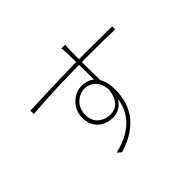

<svg xmlns="http://www.w3.org/2000/svg" viewBox="-169 -1041 1337 1337"><g transform="rotate(-45 500.0 -372.5)"><path d="M601 -778Q601 -775 600 -767Q599 -759 598.5 -751Q598 -743 598 -738Q597 -719 597 -687.5Q597 -656 597 -618.5Q597 -581 597.5 -543Q598 -505 598.5 -471Q599 -437 599 -413L571 -448Q571 -456 571 -482Q571 -508 570.5 -544.5Q570 -581 569.5 -619Q569 -657 568.5 -689Q568 -721 567 -738Q567 -748 565.5 -761.5Q564 -775 563 -778ZM104 -624Q141 -625 189.5 -627Q238 -629 294.5 -631Q351 -633 411.5 -634.5Q472 -636 531.5 -637Q591 -638 646 -638Q699 -638 743.5 -637.5Q788 -637 822.5 -637Q857 -637 882 -636.5Q907 -636 922 -636V-606Q885 -608 821 -609Q757 -610 647 -610Q586 -610 515.5 -609Q445 -608 371.5 -605.5Q298 -603 229.5 -599Q161 -595 105 -590ZM612 -339Q612 -287 593 -252Q574 -217 544 -199.5Q514 -182 480 -182Q446 -182 417.5 -192Q389 -202 368 -222Q347 -242 335.5 -270Q324 -298 324 -334Q324 -377 345 -413Q366 -449 401 -471.5Q436 -494 477 -494Q528 -494 561 -471Q594 -448 610.5 -407Q627 -366 627 -312Q627 -260 614.5 -209.5Q602 -159 571.5 -113.5Q541 -68 487.5 -30.5Q434 7 351 33L323 8Q396 -10 448 -39.5Q500 -69 533 -109Q566 -149 581.5 -198.5Q597 -248 597 -306Q597 -393 562.5 -429.5Q528 -466 479 -466Q446 -466 417.5 -449Q389 -432 371.5 -402.5Q354 -373 354 -334Q354 -274 391 -242Q428 -210 480 -210Q519 -210 544.5 -230Q570 -250 583 -286Q596 -322 596 -369Z"/></g></svg>

Font: Noto Sans SC Thin
Style: Regular
Weight: 100
Designer: Ryoko NISHIZUKA 西塚涼子 (kana, bopomofo & ideographs); Paul D. Hunt (Latin, Greek & Cyrillic); Sandoll Communications 산돌커뮤니
Foundry: Adobe
Version: Version 2.004-H2;hotconv 1.0.118;makeotfexe 2.5.65603